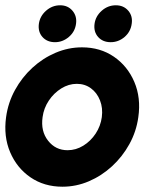

<svg xmlns="http://www.w3.org/2000/svg" viewBox="-28 -693 608 726"><path d="M208 13Q139 13 87.2 -22.5Q35.5 -58 10.2 -117.8Q-15 -177.5 -5 -250Q2.5 -305 28.8 -352.8Q55 -400.5 94.5 -436.8Q134 -473 182.2 -493.5Q230.5 -514 282 -514Q351 -514 402.8 -478.5Q454.5 -443 480 -383Q505.5 -323 495 -250Q487.5 -195.5 461.2 -148Q435 -100.5 395.5 -64.2Q356 -28 308 -7.5Q260 13 208 13ZM227.5 -125Q259 -125 287 -142.2Q315 -159.5 333.8 -188Q352.5 -216.5 357 -250Q361.5 -284.5 350.2 -313.2Q339 -342 316 -359Q293 -376 262.5 -376Q231.5 -376 203.5 -358.5Q175.5 -341 156.5 -312.5Q137.5 -284 133 -250Q125.5 -197 153.8 -161Q182 -125 227.5 -125ZM180 -533.5Q150 -533.5 132.5 -553.2Q115 -573 119 -603Q123 -632 146.2 -652.5Q169.5 -673 199.5 -673Q228.5 -673 246 -652.5Q263.5 -632 259.5 -603Q255.5 -573 232.2 -553.2Q209 -533.5 180 -533.5ZM390.5 -533.5Q360.5 -533.5 343 -553.2Q325.5 -573 329.5 -603Q333.5 -632 356.8 -652.5Q380 -673 410 -673Q439.5 -673 457 -652.5Q474.5 -632 470 -603Q466 -573 443 -553.2Q420 -533.5 390.5 -533.5Z"/></svg>

Font: Urbanist ExtraBold
Style: Italic
Weight: 800
Italic angle: -8°
Designer: Corey Hu
Foundry: Corey Hu
Version: Version 1.321; ttfautohint (v1.8.4.7-5d5b)